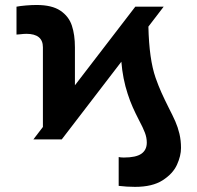

<svg xmlns="http://www.w3.org/2000/svg" viewBox="-20 -557 788 767"><path d="M113.3 0 151.4 -49.8V-368.2Q151.4 -421.9 85 -421.9Q76.2 -421.9 58.6 -419.9L45.9 -418.9V-530.3Q60.5 -533.2 84 -535.2Q107.4 -537.1 126 -537.1Q187.5 -537.1 221.2 -514.4Q254.9 -491.7 267.1 -454.8Q279.3 -418 279.3 -368.2V-216.3L520.5 -530.3H633.8L572.8 -450.7Q575.7 -320.3 601.6 -246.1Q612.8 -214.4 624.5 -188.2Q636.2 -162.1 653.3 -127.9Q670.4 -94.7 680.4 -72Q690.4 -49.3 696.8 -22.7Q703.1 3.9 703.1 34.2Q703.1 65.4 687 101.1Q670.9 136.7 629.9 163.1Q588.9 189.5 519.5 189.5Q486.8 189.5 454.1 185.5V70.3Q461.9 72.3 474.6 72.3Q523.4 72.3 544.9 57.1Q566.4 42 566.4 12.7Q566.4 -7.3 558.8 -27.1Q551.3 -46.9 535.2 -77.1Q521 -104.5 510.3 -128.7Q499.5 -152.8 490.2 -181.6Q470.2 -242.2 464.8 -310.5L226.6 0Z"/></svg>

Font: Pretendard JP ExtraBold
Style: Regular
Weight: 800
Designer: Base glyphs from Inter by Rasmus Andersson; Hangeul glyphs from Noto Sans CJK(Source Han Sans) by Jang Soo-young and Kan
Foundry: Kil Hyung-jin
Version: Version 1.309